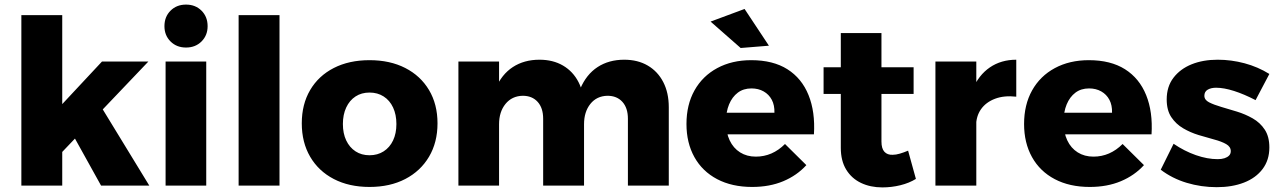

<svg xmlns="http://www.w3.org/2000/svg" viewBox="-20 -808 5575 836"><path d="M73 -742H251V0H73ZM424 -540H626L241 -136V-344ZM415 -352 630 0H420L284 -245Z M701 -540H878V0H701ZM790 -788Q831 -788 857.5 -761.5Q884 -735 884 -694Q884 -654 857.5 -627.5Q831 -601 790 -601Q749 -601 722.5 -627.5Q696 -654 696 -694Q696 -735 722.5 -761.5Q749 -788 790 -788Z M1019 -742H1197V0H1019Z M1589 -546Q1678 -546 1744.5 -512Q1811 -478 1848 -416Q1885 -354 1885 -271Q1885 -188 1848 -125.5Q1811 -63 1744.5 -28.5Q1678 6 1589 6Q1500 6 1433.5 -28.5Q1367 -63 1330.5 -125.5Q1294 -188 1294 -271Q1294 -354 1330.5 -416Q1367 -478 1433.5 -512Q1500 -546 1589 -546ZM1589 -405Q1554 -405 1528 -388Q1502 -371 1487.5 -340Q1473 -309 1473 -268Q1473 -227 1487.5 -196.5Q1502 -166 1528 -149Q1554 -132 1589 -132Q1624 -132 1650.5 -149Q1677 -166 1691.5 -196.5Q1706 -227 1706 -268Q1706 -309 1691.5 -340Q1677 -371 1650.5 -388Q1624 -405 1589 -405Z M2345 -291Q2345 -338 2321 -364.5Q2297 -391 2256 -391Q2209 -390 2181 -355.5Q2153 -321 2153 -267H2111Q2111 -359 2137.5 -421.5Q2164 -484 2213 -516Q2262 -548 2329 -548Q2388 -548 2431.5 -522.5Q2475 -497 2499 -450.5Q2523 -404 2523 -341V0H2345ZM2714 -291Q2714 -338 2690 -364.5Q2666 -391 2625 -391Q2578 -390 2550.5 -355.5Q2523 -321 2523 -267H2480Q2480 -359 2506.5 -421.5Q2533 -484 2582 -516Q2631 -548 2698 -548Q2757 -548 2800.5 -522.5Q2844 -497 2868 -450.5Q2892 -404 2892 -341V0H2714ZM1976 -540H2153V0H1976Z M3352 -317Q3353 -350 3340.5 -373.5Q3328 -397 3305 -410Q3282 -423 3252 -423Q3217 -423 3192.5 -404.5Q3168 -386 3154.5 -353.5Q3141 -321 3141 -278Q3141 -231 3157 -197Q3173 -163 3202.5 -144.5Q3232 -126 3271 -126Q3343 -126 3398 -181L3491 -89Q3450 -44 3390.5 -19Q3331 6 3255 6Q3167 6 3102.5 -28Q3038 -62 3003.5 -124Q2969 -186 2969 -268Q2969 -352 3004 -414.5Q3039 -477 3103 -511.5Q3167 -546 3251 -546Q3346 -546 3408.5 -506.5Q3471 -467 3500.5 -394Q3530 -321 3524 -223H3116V-317ZM3222 -769 3328 -609 3205 -599 3074 -714Z M3818 -192Q3818 -161 3831 -147Q3844 -133 3867 -134Q3881 -134 3898 -139Q3915 -144 3934 -152L3968 -29Q3939 -11 3900.5 -1.5Q3862 8 3822 8Q3770 8 3729 -11.5Q3688 -31 3664.5 -69.5Q3641 -108 3641 -164V-664H3818ZM3566 -515H3958V-399H3566Z M4405 -387Q4352 -393 4312.5 -378Q4273 -363 4251.5 -332.5Q4230 -302 4230 -259L4188 -267Q4188 -355 4214.5 -418Q4241 -481 4290 -514.5Q4339 -548 4405 -548ZM4053 -540H4231V0H4053Z M4822 -317Q4823 -350 4810.5 -373.5Q4798 -397 4775 -410Q4752 -423 4722 -423Q4687 -423 4662.5 -404.5Q4638 -386 4624.5 -353.5Q4611 -321 4611 -278Q4611 -231 4627 -197Q4643 -163 4672.5 -144.5Q4702 -126 4741 -126Q4813 -126 4868 -181L4961 -89Q4920 -44 4860.5 -19Q4801 6 4725 6Q4637 6 4572.5 -28Q4508 -62 4473.5 -124Q4439 -186 4439 -268Q4439 -352 4474 -414.5Q4509 -477 4573 -511.5Q4637 -546 4721 -546Q4816 -546 4878.5 -506.5Q4941 -467 4970.5 -394Q5000 -321 4994 -223H4586V-317Z M5447 -372Q5397 -398 5353 -412Q5309 -426 5275 -426Q5253 -426 5238.5 -417.5Q5224 -409 5224 -391Q5224 -373 5244.5 -362.5Q5265 -352 5297.5 -342.5Q5330 -333 5366 -322Q5402 -311 5434.5 -292.5Q5467 -274 5487 -243.5Q5507 -213 5507 -166Q5507 -111 5477.5 -72Q5448 -33 5396.5 -13Q5345 7 5278 7Q5210 7 5147 -12Q5084 -31 5034 -69L5090 -182Q5137 -150 5187 -132.5Q5237 -115 5282 -115Q5299 -115 5311.5 -119Q5324 -123 5331.5 -130.5Q5339 -138 5339 -150Q5339 -169 5319 -180.5Q5299 -192 5267 -200.5Q5235 -209 5199 -220Q5163 -231 5131.5 -249.5Q5100 -268 5080 -298Q5060 -328 5060 -375Q5060 -431 5089.5 -469.5Q5119 -508 5168.5 -528Q5218 -548 5282 -548Q5341 -548 5399 -532.5Q5457 -517 5507 -486Z"/></svg>

Font: Alexandria
Style: Bold
Weight: 700
Designer: Mohamed Gaber
Foundry: Kief Type Foundry
Version: Version 5.100